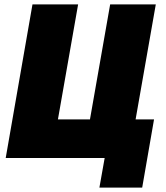

<svg xmlns="http://www.w3.org/2000/svg" viewBox="-20 -720 758 875"><path d="M682 -176H598L690 -700H482L390 -176H244L336 -700H128L6 0H457L433 135H628Z"/></svg>

Font: Fixel Text 20240404 Black
Style: Italic
Weight: 900
Width: 4
Italic angle: -10°
Designer: AlfaBravo + MacPaw
Foundry: Kyrylo Tkachov, Marchela Mozhyna, Serhii Makarenko, Maria Weinstein, Zakhar Kryvoshyya
Version: Version 1.211;Glyphs 3.2 (3225)